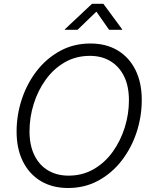

<svg xmlns="http://www.w3.org/2000/svg" viewBox="-20 -963 789 994"><path d="M332.5 10.3Q251 10.3 191.2 -25.6Q131.3 -61.5 98.6 -127.2Q65.9 -192.9 65.9 -281.7Q65.9 -367.7 92.8 -449Q119.6 -530.3 169.9 -595.5Q220.2 -660.6 290.8 -699.2Q361.3 -737.8 448.2 -737.8Q529.8 -737.8 589.4 -701.9Q648.9 -666 681.4 -600.6Q713.9 -535.2 713.9 -445.8Q713.9 -359.9 687.3 -278.6Q660.6 -197.3 610.4 -132.1Q560.1 -66.9 489.7 -28.3Q419.4 10.3 332.5 10.3ZM335 -53.7Q407.2 -53.7 465.1 -87.2Q522.9 -120.6 563.5 -177Q604 -233.4 625.7 -302.7Q647.5 -372.1 647.5 -443.8Q647.5 -517.1 622.1 -568.4Q596.7 -619.6 551.3 -646.7Q505.9 -673.8 445.8 -673.8Q373 -673.8 315.2 -640.4Q257.3 -606.9 216.6 -550.3Q175.8 -493.7 154.3 -424.3Q132.8 -355 132.8 -283.2Q132.8 -210.9 158 -159.4Q183.1 -107.9 228.8 -80.8Q274.4 -53.7 335 -53.7ZM381.3 -808.6H315.4L315.9 -811.5L456.5 -943.4H515.1L612.3 -811.5L611.8 -808.6H544.9L479 -902.8Z"/></svg>

Font: Inter 20pt Light
Style: Italic
Weight: 300
Italic angle: -9.3988°
Version: Version 4.001;git-66647c0bb